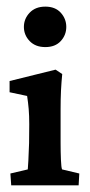

<svg xmlns="http://www.w3.org/2000/svg" viewBox="-20 -557 269 577"><path d="M13.7 0 11.2 -35.6 63.5 -47.9Q64 -52.2 65.2 -73.7Q66.4 -95.2 67.4 -127L67.9 -184.1Q67.9 -209.5 66.2 -229.5Q64.5 -249.5 61.5 -268.6L8.8 -279.8V-313.5L147 -347.7L167 -334.5Q164.6 -309.6 163.3 -284.7Q162.1 -259.8 162.1 -228V-128.4Q162.1 -100.6 163.1 -77.1Q164.1 -53.7 166.5 -47.9L218.3 -35.6L216.3 0ZM116.2 -415.5Q86.4 -415.5 69.1 -433.6Q51.8 -451.7 51.8 -476.1Q51.8 -500.5 69.1 -518.8Q86.4 -537.1 116.2 -537.1Q146 -537.1 162.6 -518.8Q179.2 -500.5 179.2 -476.1Q179.2 -451.7 162.6 -433.6Q146 -415.5 116.2 -415.5Z"/></svg>

Font: Lateef SemiBold
Style: Regular
Weight: 600
Designer: SIL International
Foundry: SIL International
Version: Version 4.200